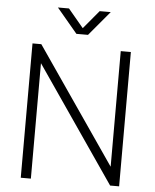

<svg xmlns="http://www.w3.org/2000/svg" viewBox="-59 -947 806 997"><g transform="rotate(5 343.5 -448.5)"><path d="M309.6 -769.5Q283.2 -801.8 202.1 -897.5Q216.8 -897.5 259.8 -897.5Q280.3 -873 339.8 -801.8Q360.4 -826.2 419.9 -897.5Q434.6 -897.5 477.5 -897.5Q451.2 -865.2 370.1 -769.5Q355.5 -769.5 309.6 -769.5ZM546.9 -700.2Q560.5 -700.2 599.6 -700.2Q599.6 -525.4 599.6 0Q587.9 0 552.7 0Q450.2 -150.4 139.6 -601.6Q139.6 -451.2 139.6 0Q127 0 86.9 0Q86.9 -174.8 86.9 -700.2Q98.6 -700.2 132.8 -700.2Q236.3 -549.8 546.9 -97.7Q546.9 -248 546.9 -700.2Z"/></g></svg>

Font: LeFont
Style: ExtraLight
Weight: 200
Designer: Leryon MEDIA
Version: Version 1.0